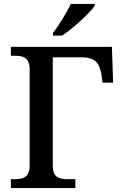

<svg xmlns="http://www.w3.org/2000/svg" viewBox="-20 -951 609 971"><path d="M248 -771H294C350 -807 434 -886 459 -921V-931H338C317 -886 277 -822 248 -784ZM35 0H361V-45H320C281 -45 247 -54 247 -111V-661H394C465 -661 484 -628 493 -572L499 -533H552L546 -714H35V-669H56C97 -669 130 -660 130 -599V-115C130 -54 97 -45 56 -45H35Z"/></svg>

Font: Noto Serif Thai Medium
Style: Regular
Weight: 500
Designer: Monotype Design Team
Foundry: Monotype Imaging Inc.
Version: Version 1.901;PS 001.901;hotconv 1.0.88;makeotf.lib2.5.64775